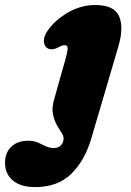

<svg xmlns="http://www.w3.org/2000/svg" viewBox="-152 -505 522 764"><path d="M318.5 -318.5 211 47Q185.5 133.5 131.8 186.5Q78 239.5 -12 239.5Q-69.5 239.5 -100.8 213.2Q-132 187 -132 143Q-132 103 -107.2 79Q-82.5 55 -39 55Q-17 55 -1 62.2Q15 69.5 30 76.8Q45 84 63 84Q80.5 84 90.8 72.8Q101 61.5 101 45.5Q101 35 92 21.8Q83 8.5 73 -9.8Q63 -28 58.5 -52.2Q54 -76.5 63 -108L109 -271.5Q114.5 -290.5 117 -307.8Q119.5 -325 105 -325Q98.5 -325 92.2 -322.5Q86 -320 76.5 -315Q63 -308.5 52.8 -308.8Q42.5 -309 35.5 -314Q23 -322.5 22.5 -341.5Q22 -360.5 37.5 -383Q65.5 -424 117.2 -454.5Q169 -485 227 -485Q302 -485 321.8 -440.5Q341.5 -396 318.5 -318.5Z"/></svg>

Font: Fraunces 9pt SuperSoft Black
Style: Italic
Weight: 900
Italic angle: -16°
Version: Version 1.000;[0bf87f6ff]